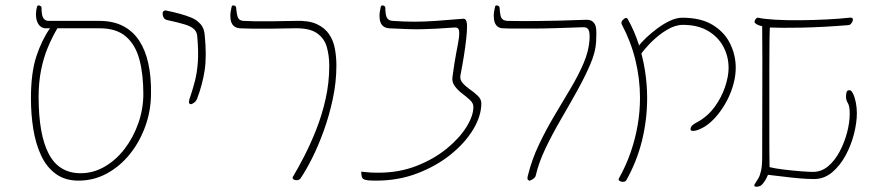

<svg xmlns="http://www.w3.org/2000/svg" viewBox="-20 -671 3305 726"><path d="M277 12Q226 12 191 -13.5Q156 -39 135.5 -83Q115 -127 106 -182.5Q97 -238 97 -299Q97 -396 117.5 -458Q138 -520 169 -564H152Q143 -564 134.5 -570Q126 -576 121 -588Q116 -600 116 -617Q116 -624 117 -631.5Q118 -639 120 -646Q121 -650 125 -650.5Q129 -651 133 -648.5Q137 -646 137 -642Q137 -615 143 -604Q149 -593 162 -592Q211 -592 258.5 -592Q306 -592 355 -592Q408 -592 445.5 -572.5Q483 -553 506.5 -517Q530 -481 541 -430.5Q552 -380 551 -318Q551 -254 530 -195Q509 -136 472 -89.5Q435 -43 385 -15.5Q335 12 277 12ZM285 -16Q333 -16 376 -41Q419 -66 451.5 -108.5Q484 -151 503 -205Q522 -259 522 -316Q522 -391 507 -446.5Q492 -502 456 -533Q420 -564 357 -564H197Q178 -532 161.5 -493Q145 -454 135.5 -407Q126 -360 126 -305Q126 -162 164.5 -89Q203 -16 285 -16Z M701 -277Q698 -277 695.5 -280.5Q693 -284 696 -295Q708 -330 716.5 -362.5Q725 -395 728 -435Q731 -475 726 -532Q725 -550 714 -560.5Q703 -571 679 -578.5Q655 -586 613 -595Q603 -597 599 -604Q595 -611 595 -619Q595 -622 595.5 -624Q596 -626 597 -627.5Q598 -629 600 -630Q602 -631 604 -631.5Q606 -632 609 -631Q638 -625 661.5 -618.5Q685 -612 703 -604.5Q721 -597 732 -586Q739 -580 743.5 -573Q748 -566 750.5 -557.5Q753 -549 754 -539Q762 -460 754 -406Q746 -352 725 -297Q721 -288 713.5 -282.5Q706 -277 701 -277Z M856 -646Q857 -650 861 -650.5Q865 -651 869 -648.5Q873 -646 873 -642Q875 -615 880 -604Q885 -593 901 -592Q922 -591 946 -590.5Q970 -590 1005.5 -590.5Q1041 -591 1097 -592Q1147 -594 1177.5 -580Q1208 -566 1224.5 -541.5Q1241 -517 1246.5 -486Q1252 -455 1252 -423Q1252 -361 1238.5 -297.5Q1225 -234 1204 -176Q1183 -118 1159.5 -71.5Q1136 -25 1116 4Q1112 9 1106 10Q1100 11 1094.5 9.5Q1089 8 1087 4Q1085 0 1089 -5Q1107 -35 1130 -79.5Q1153 -124 1175 -179Q1197 -234 1211 -296Q1225 -358 1225 -422Q1225 -461 1215.5 -494Q1206 -527 1177 -546.5Q1148 -566 1089 -564Q1035 -563 999 -562.5Q963 -562 937 -562.5Q911 -563 887 -564Q875 -565 867 -570.5Q859 -576 855 -586Q851 -596 851 -611Q851 -626 856 -646Z M1403 12Q1384 12 1373 11Q1362 10 1356 7Q1350 4 1348 -3Q1346 -10 1346 -22Q1360 -21 1371 -19.5Q1382 -18 1411 -18Q1489 -18 1554.5 -43.5Q1620 -69 1668.5 -108.5Q1717 -148 1743.5 -190.5Q1770 -233 1770 -267Q1770 -281 1757 -293Q1744 -305 1727.5 -317.5Q1711 -330 1699.5 -345.5Q1688 -361 1691 -381Q1699 -440 1706 -475.5Q1713 -511 1715 -526Q1718 -548 1715 -558Q1712 -568 1699 -567Q1657 -564 1628 -562.5Q1599 -561 1574 -560.5Q1549 -560 1520.5 -561Q1492 -562 1451 -564Q1439 -565 1431 -570.5Q1423 -576 1419 -586Q1415 -596 1415 -611Q1415 -626 1420 -646Q1421 -650 1425 -650.5Q1429 -651 1433 -648.5Q1437 -646 1437 -642Q1437 -615 1443 -604Q1449 -593 1465 -592Q1509 -589 1547 -589Q1585 -589 1628 -592Q1671 -595 1730 -600Q1735 -601 1738.5 -598.5Q1742 -596 1744 -589.5Q1746 -583 1746 -571Q1746 -553 1743 -525Q1740 -497 1734.5 -462Q1729 -427 1721 -386Q1718 -370 1729.5 -357Q1741 -344 1757.5 -332.5Q1774 -321 1787 -308.5Q1800 -296 1800 -280Q1800 -233 1769.5 -182Q1739 -131 1684.5 -87Q1630 -43 1558 -15.5Q1486 12 1403 12Z M1976 -7Q1991 -68 2018 -124.5Q2045 -181 2076.5 -234Q2108 -287 2137.5 -336.5Q2167 -386 2186.5 -431.5Q2206 -477 2209 -519Q2211 -549 2205 -559Q2199 -569 2185 -568Q2126 -566 2078.5 -564.5Q2031 -563 1993.5 -563Q1956 -563 1928.5 -563Q1901 -563 1883 -564Q1871 -564 1863 -569.5Q1855 -575 1851 -585.5Q1847 -596 1847 -611Q1847 -626 1852 -646Q1853 -650 1857 -650.5Q1861 -651 1865 -648.5Q1869 -646 1869 -642Q1870 -624 1872.5 -613Q1875 -602 1881 -597.5Q1887 -593 1897 -592Q1938 -591 2010.5 -591.5Q2083 -592 2188 -596Q2208 -597 2215.5 -593Q2223 -589 2227 -583Q2232 -577 2234 -563Q2236 -549 2234 -512Q2232 -474 2211.5 -426.5Q2191 -379 2161.5 -326Q2132 -273 2100 -218Q2068 -163 2042.5 -109.5Q2017 -56 2006 -8Q2005 -1 1996 5.5Q1987 12 1982 12Q1979 12 1976 8.5Q1973 5 1976 -7Z M2627 -183Q2611 -176 2601 -176Q2591 -176 2591 -182Q2591 -188 2594 -192.5Q2597 -197 2603.5 -201.5Q2610 -206 2618 -210Q2656 -231 2682 -266.5Q2708 -302 2721.5 -342Q2735 -382 2735 -414Q2735 -457 2715.5 -494Q2696 -531 2657.5 -554Q2619 -577 2562 -577Q2533 -577 2501.5 -558Q2470 -539 2443 -512Q2416 -485 2399 -460Q2398 -458 2396 -461.5Q2394 -465 2392 -470.5Q2390 -476 2388 -478Q2385 -482 2394.5 -496Q2404 -510 2423 -528Q2442 -546 2465.5 -563.5Q2489 -581 2513.5 -592.5Q2538 -604 2560 -604Q2630 -604 2674.5 -577Q2719 -550 2740.5 -506.5Q2762 -463 2762 -415Q2762 -387 2754.5 -357.5Q2747 -328 2734 -301Q2721 -274 2704 -250.5Q2687 -227 2667.5 -209.5Q2648 -192 2627 -183ZM2348 11Q2346 14 2342 15.5Q2338 17 2333.5 16.5Q2329 16 2325.5 14.5Q2322 13 2320 10.5Q2318 8 2320 4Q2347 -44 2364.5 -94.5Q2382 -145 2391 -197Q2400 -249 2400 -301Q2400 -372 2383 -442.5Q2366 -513 2331 -579Q2329 -583 2330 -587Q2331 -591 2334 -594.5Q2337 -598 2340.5 -600.5Q2344 -603 2347.5 -603Q2351 -603 2353 -600Q2379 -554 2395 -504Q2411 -454 2419 -403Q2427 -352 2427 -300Q2427 -218 2407.5 -139Q2388 -60 2348 11Z M2833 -588Q2833 -590 2834 -593Q2835 -596 2837 -598.5Q2839 -601 2841.5 -603Q2844 -605 2847 -604Q2868 -599 2911 -596.5Q2954 -594 3005.5 -594.5Q3057 -595 3106.5 -597.5Q3156 -600 3191 -604Q3197 -605 3201 -603.5Q3205 -602 3205 -597Q3205 -594 3204 -591Q3203 -588 3200.5 -584.5Q3198 -581 3195 -578.5Q3192 -576 3188 -576Q3090 -568 3010.5 -566.5Q2931 -565 2891 -567Q2890 -552 2889.5 -508Q2889 -464 2889 -403Q2889 -342 2889 -275.5Q2889 -209 2889 -146.5Q2889 -84 2890 -39Q2910 -34 2942.5 -30Q2975 -26 3007 -23.5Q3039 -21 3054 -21Q3086 -21 3111.5 -42.5Q3137 -64 3155 -98Q3173 -132 3183 -170Q3193 -208 3193 -241Q3193 -270 3186 -281Q3179 -292 3179 -305Q3179 -313 3180 -318Q3181 -323 3182.5 -325.5Q3184 -328 3186.5 -329Q3189 -330 3193 -330Q3199 -330 3205.5 -317Q3212 -304 3216 -284Q3220 -264 3220 -243Q3220 -207 3209 -164Q3198 -121 3177 -82.5Q3156 -44 3126 -19Q3096 6 3058 6Q3032 6 2999 3Q2966 0 2935 -4Q2904 -8 2884 -10Q2877 7 2869.5 17Q2862 27 2858 30Q2854 33 2846.5 34.5Q2839 36 2834.5 34Q2830 32 2834 25Q2842 13 2848 2.5Q2854 -8 2858 -26.5Q2862 -45 2862 -80Q2862 -199 2862.5 -326.5Q2863 -454 2862 -572Q2850 -574 2841.5 -579Q2833 -584 2833 -588Z"/></svg>

Font: Noto Rashi Hebrew Thin
Style: Regular
Weight: 250
Version: Version 1.006